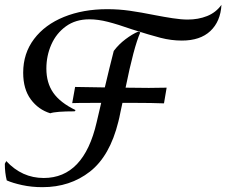

<svg xmlns="http://www.w3.org/2000/svg" viewBox="-83 -760 937 795"><path d="M834 -740Q830 -671 788 -631.5Q746 -592 670 -592Q626 -592 581.5 -603.5Q537 -615 465 -638Q405 -659 364 -669.5Q323 -680 287 -680Q230 -680 190 -651Q150 -622 129.5 -575.5Q109 -529 109 -476Q109 -417 137.5 -376Q166 -335 230 -304L226 -299Q148 -299 125 -291Q76 -306 44.5 -348.5Q13 -391 13 -459Q13 -539 58 -598.5Q103 -658 182 -690Q261 -722 361 -722Q409 -722 454.5 -715.5Q500 -709 560 -697Q596 -690 632 -684.5Q668 -679 694 -679Q738 -679 774.5 -693.5Q811 -708 834 -740ZM533 -396 607 -397 596 -332Q544 -334 478 -334H424L416 -297Q411 -271 407 -256Q372 -114 289.5 -49.5Q207 15 93 15Q48 15 9 6.5Q-30 -2 -55 -13Q-63 -44 -63 -82L-57 -93Q8 -23 98 -23Q264 -23 317 -253L336 -334H308Q234 -334 216 -333L228 -400L351 -398Q370 -479 388 -549Q408 -576 436.5 -597.5Q465 -619 489 -629L498 -626Q471 -565 437 -397Z"/></svg>

Font: Charmonman
Style: Bold
Weight: 700
Designer: Ekaluck Peanpanawate
Foundry: Cadson Demak Co.,Ltd.
Version: Version 1.000; ttfautohint (v1.6)